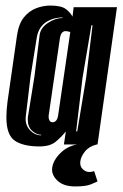

<svg xmlns="http://www.w3.org/2000/svg" viewBox="-20 -520 441 691"><path d="M122 7Q64 7 33.5 -13.5Q3 -34 3 -98Q3 -111 4 -124.5Q5 -138 7 -154L41 -391Q47 -434 66 -457.5Q85 -481 110.5 -490.5Q136 -500 161 -500Q201 -500 217.5 -487Q234 -474 241 -460L245 -494H401L331 0H210L217 -47Q201 -27 180.5 -10Q160 7 122 7ZM128 -33V-35Q112 -35 96 -49Q80 -63 80 -89Q80 -92 80 -95.5Q80 -99 81 -102L104 -245L122 -389Q124 -418 151 -436.5Q178 -455 205 -455V-457Q170 -457 144 -439Q118 -421 112 -383L90 -245L73 -103Q69 -72 87 -52.5Q105 -33 128 -33ZM254 -47H258L290 -240L313 -429H309L277 -240ZM169 -80Q177 -80 182.5 -86.5Q188 -93 190 -110L233 -405L228 -406Q225 -407 222 -407.5Q219 -408 216 -408Q208 -408 202.5 -401.5Q197 -395 195 -378L156 -110Q155 -106 155 -99Q155 -92 158 -87Q161 -80 169 -80ZM251 151Q208 151 186 129.5Q164 108 168 83Q172 55 200 28.5Q228 2 270 -2L328 0Q300 7 285.5 25.5Q271 44 269 61Q267 79 278 89Q289 99 301 99Q308 99 312.5 97.5Q317 96 319 96L331 133Q325 136 307 143.5Q289 151 251 151Z"/></svg>

Font: Alumni Sans Inline One
Style: Italic
Weight: 400
Italic angle: -8°
Designer: Robert E. Leuschke
Foundry: Robert E. Leuschke
Version: Version 1.100; ttfautohint (v1.8.3)